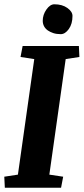

<svg xmlns="http://www.w3.org/2000/svg" viewBox="-22 -875 390 895"><path d="M-2 -51.3 61.5 -61 137.7 -599.6 73.7 -609.4 83.5 -660.6H345.7L348.1 -609.4L284.2 -599.6L208 -61L272.5 -51.3L262.7 0H0.5ZM231.4 -855Q268.1 -855 292 -837.9Q315.9 -820.8 315.9 -800.8Q315.9 -763.7 298.8 -739.7Q281.7 -715.8 261.2 -715.8Q241.2 -715.8 226.6 -720.7Q211.9 -725.6 201.2 -732.9Q177.7 -749.5 177.2 -777.8Q177.2 -806.2 194.3 -830.6Q211.4 -855 231.4 -855Z"/></svg>

Font: NoticiaText-BoldItalic
Style: Bold Italic
Weight: 700
Italic angle: -8°
Designer: JM Sole
Foundry: JM Sole
Version: Version 1.003